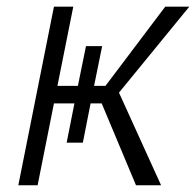

<svg xmlns="http://www.w3.org/2000/svg" viewBox="-20 -548 580 568"><path d="M540 -528.3 332 -273.9 456.5 0H382.3L280.8 -242.2H248L225.1 -126H177.2L200.2 -242.2H139.6L91.3 0H34.2L139.6 -528.3H196.8L149.9 -293.9H210.4L234.4 -411.6H282.2L258.3 -293.9H292L468.8 -528.3Z"/></svg>

Font: Franko
Style: Light Italic
Weight: 300
Designer: Google
Version: Version 1.200310; 2013